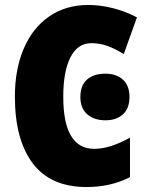

<svg xmlns="http://www.w3.org/2000/svg" viewBox="-20 -744 597 774"><path d="M235 -354Q235 -144 360 -144Q423 -144 504 -189V-30Q427 10 329 10Q184 10 112 -85.5Q40 -181 40 -355Q40 -464 75.5 -547.5Q111 -631 178 -677.5Q245 -724 336 -724Q384 -724 435.5 -711Q487 -698 532 -674L479 -526Q445 -547 414 -558.5Q383 -570 348 -570Q293 -570 264 -513Q235 -456 235 -354ZM405 -447Q449 -447 475.5 -423Q502 -399 502 -353Q502 -307 475.5 -283Q449 -259 405 -259Q360 -259 332 -283Q304 -307 304 -353Q304 -400 331 -423.5Q358 -447 405 -447Z"/></svg>

Font: Noto Sans Display Black Narrow
Style: Regular
Weight: 900
Width: 4
Designer: Monotype Design team
Foundry: Monotype Imaging Inc.
Version: Version 1.000